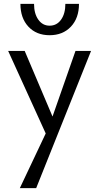

<svg xmlns="http://www.w3.org/2000/svg" viewBox="-20 -678 510 987"><path d="M85 -658H155Q155 -608 177 -577Q199 -546 235 -546Q272 -546 294 -577Q316 -608 316 -658H386Q386 -585 344.5 -541Q303 -497 235 -497Q167 -497 126 -541Q85 -585 85 -658ZM368 -416H448L166 289H82L215 8L22 -416H107L250 -79Z"/></svg>

Font: EauTestInfant Medium
Style: Regular
Weight: 500
Designer: Christian Thalmann (Catharsis Fonts)
Version: Version 0.001;PS 000.001;hotconv 1.0.88;makeotf.lib2.5.64775